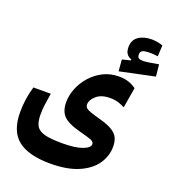

<svg xmlns="http://www.w3.org/2000/svg" viewBox="-149 -768 946 1056"><g transform="rotate(20 324.5 -239.5)"><path d="M266.1 176.8Q136.7 176.8 75.2 127.2Q13.7 77.6 13.7 -32.7Q13.7 -70.3 18.8 -107.7Q23.9 -145 36.1 -185.1H137.7Q131.3 -143.6 127.4 -117.4Q123.5 -91.3 123.5 -58.1Q123.5 -17.1 136.5 6.3Q149.4 29.8 185.1 39.6Q220.7 49.3 287.6 49.3Q366.2 49.3 406.7 33.9Q447.3 18.6 447.3 -2.4Q447.3 -16.6 428 -24.2Q408.7 -31.7 359.4 -44.4Q285.2 -64 259 -92.3Q232.9 -120.6 232.9 -170.4Q232.9 -211.9 249.5 -252.9Q266.1 -293.9 296.4 -327.9Q326.7 -361.8 367.9 -382.3Q409.2 -402.8 458.5 -402.8Q492.2 -402.8 516.4 -394.3Q540.5 -385.7 560.1 -371.6L540 -252Q522.9 -261.7 501.7 -268.3Q480.5 -274.9 454.1 -274.9Q401.4 -274.9 373.3 -249.8Q345.2 -224.6 345.2 -199.7Q345.2 -187.5 351.8 -179.9Q358.4 -172.4 378.4 -165Q398.4 -157.7 439 -146.5Q490.2 -132.8 516.1 -115.7Q542 -98.6 550.8 -77.4Q559.6 -56.2 559.6 -28.8Q559.6 26.4 527.3 73.2Q495.1 120.1 429.9 148.4Q364.7 176.8 266.1 176.8ZM445.8 -428.7 440.4 -496.1 489.3 -508.3V-514.2Q451.2 -526.4 451.2 -572.3Q451.2 -614.3 481.2 -635.3Q511.2 -656.2 558.6 -656.2Q577.1 -656.2 594.2 -652.8Q611.3 -649.4 623.5 -644.5L620.1 -580.1Q593.8 -583.5 574.2 -583.5Q544.4 -583.5 531.5 -577.6Q518.6 -571.8 518.6 -554.7Q518.6 -539.1 526.6 -533.7Q534.7 -528.3 551.3 -528.3Q566.4 -528.3 593.3 -532.7Q620.1 -537.1 642.1 -541L648.9 -471.7Z"/></g></svg>

Font: Cascadia Code SemiBold
Style: Regular
Weight: 600
Monospace: yes
Designer: Aaron Bell
Foundry: Saja Typeworks
Version: Version 2404.023; ttfautohint (v1.8.4)